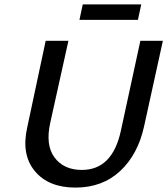

<svg xmlns="http://www.w3.org/2000/svg" viewBox="-20 -843 758 870"><path d="M340 -753 355 -823H620L605 -753ZM103 -264 187 -658H290L208 -288Q185 -186 227 -129.5Q269 -73 351 -73Q490 -73 528 -252L616 -658H718L633 -271Q605 -143 524.5 -68Q444 7 322 7Q200 7 138 -67.5Q76 -142 103 -264Z"/></svg>

Font: EauTestInfant Semibold
Style: Italic
Weight: 600
Italic angle: -12°
Designer: Christian Thalmann (Catharsis Fonts)
Version: Version 0.001;PS 000.001;hotconv 1.0.88;makeotf.lib2.5.64775